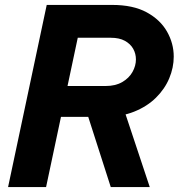

<svg xmlns="http://www.w3.org/2000/svg" viewBox="-20 -760 736 780"><path d="M403 -285.2H187.8L214.8 -410.6H409Q449 -410.6 476.6 -426.6Q504.2 -442.6 518.2 -467.6Q532.2 -492.6 532.2 -518.6Q532.2 -542 521.1 -561.8Q510 -581.6 487.4 -594.1Q464.8 -606.6 430.2 -606.6H256L284.2 -740H435.4Q520.8 -740 576 -709.9Q631.2 -679.8 658.5 -631.7Q685.8 -583.6 685.8 -530Q685.8 -485.6 667.6 -442Q649.4 -398.4 613.4 -362.9Q577.4 -327.4 524.7 -306.3Q472 -285.2 403 -285.2ZM588.4 0H430L328 -317.8L477.2 -334.4ZM167.2 0H12.8L169.8 -740H324.2Z"/></svg>

Font: Be Vietnam Pro Variable Thin
Style: Italic
Weight: 100
Italic angle: -12°
Designer: Lam Bao, Tony Le, Vietanh Nguyen
Foundry: Yellow Type Foundry
Version: Version 1.002